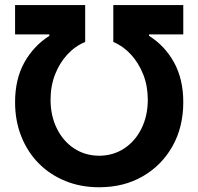

<svg xmlns="http://www.w3.org/2000/svg" viewBox="-20 -748 803 777"><path d="M41 -334.5Q41 -427.7 78.4 -494.9Q115.7 -562 179.7 -603V-608.9H41V-727.5H324.7V-578.1Q284.7 -562 252.9 -527.8Q221.2 -493.7 202.9 -446.8Q184.6 -399.9 184.6 -344.2Q184.6 -280.3 209.7 -228.8Q234.9 -177.2 279.3 -147.7Q323.7 -118.2 381.3 -117.7Q439 -118.2 483.4 -147.7Q527.8 -177.2 553 -228.8Q578.1 -280.3 578.1 -344.2Q578.1 -399.9 559.6 -446.8Q541 -493.7 509.5 -527.8Q478 -562 438.5 -578.1V-727.5H721.7V-608.9H583V-603Q647 -563 684.3 -495.4Q721.7 -427.7 721.7 -334.5Q721.7 -233.9 678 -156.2Q634.3 -78.6 557.6 -34.4Q481 9.8 381.3 9.8Q306.6 9.8 244.4 -15.6Q182.1 -41 136.7 -86.9Q91.3 -132.8 66.2 -196Q41 -259.3 41 -334.5Z"/></svg>

Font: Inter Cardless Tabular Bold
Style: Bold
Weight: 700
Designer: Rasmus Andersson
Foundry: rsms
Version: Version 4.000;git-4fc901f